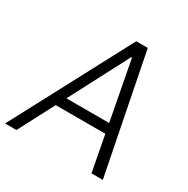

<svg xmlns="http://www.w3.org/2000/svg" viewBox="-181 -874 1002 1021"><g transform="rotate(30 320.0 -363.5)"><path d="M52.2 0H-17.4L367.9 -727.3H438.9L582.7 0H513.1L471.6 -219.1H166.9ZM198.2 -278.8H460.6L392 -641H387.4Z"/></g></svg>

Font: Inter Light  BETA
Style: Italic
Weight: 300
Italic angle: 9.39999°
Designer: Rasmus Andersson
Foundry: rsms
Version: Version 3.011;git-f93a4a705